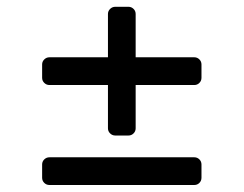

<svg xmlns="http://www.w3.org/2000/svg" viewBox="-20 -565 699 551"><path d="M100.9 -341.6V-380Q100.9 -388.5 107.1 -394.5Q113.3 -400.6 121.8 -400.6H289.8V-524.9Q289.8 -533.4 296 -539.4Q302.2 -545.5 310.7 -545.5H348.7Q357.2 -545.5 363.3 -539.4Q369.3 -533.4 369.3 -524.9V-400.6H537.6Q546.2 -400.6 552.2 -394.5Q558.2 -388.5 558.2 -380V-341.6Q558.2 -333.1 552.2 -327.1Q546.2 -321 537.6 -321H369.3V-196.7Q369.3 -188.2 363.3 -182.2Q357.2 -176.1 348.7 -176.1H310.7Q302.2 -176.1 296 -182.2Q289.8 -188.2 289.8 -196.7V-321H121.8Q113.3 -321 107.1 -327.1Q100.9 -333.1 100.9 -341.6ZM100.9 -93Q100.9 -101.6 107.1 -107.6Q113.3 -113.6 121.8 -113.6H537.6Q546.2 -113.6 552.2 -107.6Q558.2 -101.6 558.2 -93V-54.7Q558.2 -46.2 552.2 -40.1Q546.2 -34.1 537.6 -34.1H121.8Q113.3 -34.1 107.1 -40.1Q100.9 -46.2 100.9 -54.7Z"/></svg>

Font: DeltaSans
Style: Regular
Weight: 400
Designer: Rasmus Andersson
Foundry: rsms
Version: Version 3.012